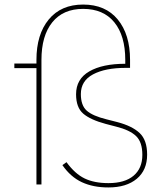

<svg xmlns="http://www.w3.org/2000/svg" viewBox="-20 -810 717 843"><path d="M254 -85 272 -98Q309 -47 351.5 -26.5Q394 -6 456 -6Q528 -6 566.5 -38.5Q605 -71 605 -130Q605 -186 577.5 -212.5Q550 -239 490 -254L444 -266Q377 -284 345.5 -311Q314 -338 314 -396Q314 -463 372 -496.5Q430 -530 530 -530V-547Q530 -653 482 -712Q434 -771 345 -771Q257 -771 209.5 -712Q162 -653 162 -547V0H140V-511H43V-531H140V-547Q140 -659 194 -724.5Q248 -790 345 -790Q443 -790 497 -724.5Q551 -659 551 -547V-512H532Q442 -512 388.5 -483.5Q335 -455 335 -397Q335 -347 361 -324Q387 -301 448 -286L495 -274Q560 -257 593 -226Q626 -195 626 -131Q626 -63 580.5 -25Q535 13 456 13Q389 13 339.5 -10Q290 -33 254 -85Z"/></svg>

Font: IBM Plex Sans JP Thin
Style: Regular
Weight: 100
Designer: Mike Abbink; Paul van der Laan; Pieter van Rosmalen; Wujin Sim; Yejin Wi; Jinhee Kim; Boomi Park; Yona Kim; Kichan Ma
Foundry: Sandoll Inc.
Version: Version 1.001